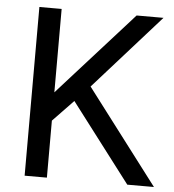

<svg xmlns="http://www.w3.org/2000/svg" viewBox="-51 -759 730 806"><g transform="rotate(5 313.5 -355.5)"><path d="M263.2 -330.6 176.3 -240.2V0H82.5V-710.9H176.3V-359.4L253.4 -445.3L492.2 -710.9H605.5L325.7 -397L627.4 0H515.1Z"/></g></svg>

Font: Nahid FD
Style: FD
Weight: 400
Foundry: DejaVu fonts team - Redesigned by Saber Rastikerdar
Version: Version 0.3.0